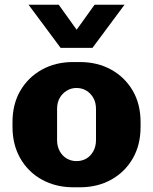

<svg xmlns="http://www.w3.org/2000/svg" viewBox="-20 -784 649 814"><path d="M291 10Q217 10 158.5 -22Q100 -54 66.5 -112Q33 -170 33 -246V-266Q33 -343 66.5 -400Q100 -457 158 -489Q216 -521 290 -521H318Q393 -521 451 -489Q509 -457 542.5 -400Q576 -343 576 -266V-246Q576 -169 542.5 -111.5Q509 -54 451 -22Q393 10 319 10ZM304 -101Q328 -101 346.5 -112Q365 -123 376 -143.5Q387 -164 387 -190V-322Q387 -349 376 -368.5Q365 -388 346.5 -399.5Q328 -411 304 -411Q282 -411 263 -399.5Q244 -388 233 -368.5Q222 -349 222 -322V-190Q222 -164 233 -143.5Q244 -123 263 -112Q282 -101 304 -101ZM508 -764 372 -581H237L101 -764H229L343 -605H267L381 -764Z"/></svg>

Font: Chivo Medium ExtraBold
Style: Regular
Weight: 800
Version: Version 2.002